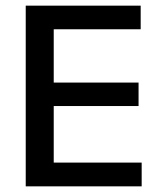

<svg xmlns="http://www.w3.org/2000/svg" viewBox="-20 -659 568 679"><path d="M170 0H71V-639H170ZM481 0H100.5V-84H481ZM470 -284H128V-367H470ZM477.5 -555.5H100V-639H477.5Z"/></svg>

Font: Anek Kannada Medium Medium
Style: Regular
Weight: 500
Version: Version 1.003